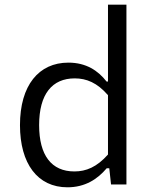

<svg xmlns="http://www.w3.org/2000/svg" viewBox="-20 -785 660 817"><path d="M65 -252.5C65 -88.5 140 12 267 12C341.5 12 394.5 -22 434 -69H445L452.5 0H518V-765H439.5V-438H433.5C397.5 -484.5 346.5 -518.5 271 -518.5C145 -518.5 65 -422 65 -252.5ZM146.5 -252.5C146.5 -385.5 202.5 -451.5 298 -451.5C348 -451.5 393.5 -433 439.5 -380V-127.5C392 -74 346.5 -55.5 296.5 -55.5C199 -55.5 146.5 -124 146.5 -252.5Z"/></svg>

Font: Monaspace Neon Light
Style: Regular
Weight: 300
Designer: Riley Cran & the Lettermatic Team
Foundry: Lettermatic
Version: Version 1.200 (Monaspace Neon)